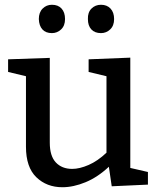

<svg xmlns="http://www.w3.org/2000/svg" viewBox="-20 -776 664 806"><path d="M242 10Q176 10 132.5 -32Q89 -74 89 -160V-456L14 -474V-527L189 -533V-177Q189 -121 214.5 -94Q240 -67 283 -67Q314 -67 352 -83.5Q390 -100 427 -135V-456L352 -474V-527L527 -534V-71L601 -54V-1L449 6L437 -76Q390 -32 339 -11Q288 10 242 10ZM404 -637Q378 -637 363.5 -652.5Q349 -668 349 -696Q348 -724 364 -740Q380 -756 404 -756Q429 -756 444 -740Q459 -724 459 -696Q459 -668 442.5 -652.5Q426 -637 404 -637ZM198 -637Q172 -637 158 -652.5Q144 -668 143 -696Q143 -724 159 -740Q175 -756 198 -756Q224 -756 238.5 -740Q253 -724 253 -696Q253 -668 236.5 -652.5Q220 -637 198 -637Z"/></svg>

Font: Bitter Medium
Style: Regular
Weight: 500
Designer: Sol Matas, and Bitter project Authors
Foundry: Sol Matas
Version: Version 2.001